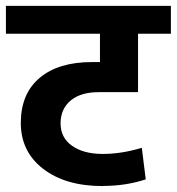

<svg xmlns="http://www.w3.org/2000/svg" viewBox="-35 -648 594 645"><path d="M273.9 -439.5H300.8V-534.7H-15.1V-628.4H539.1V-534.7H428.7V-338.4H296.9Q235.8 -338.4 202.1 -310.1Q168.5 -281.7 168.5 -233.6Q168.5 -185.5 206.8 -158.4Q245.1 -131.3 308.1 -130.9Q371.1 -130.4 441.4 -151.4L454.6 -45.4Q387.7 -23.4 311.5 -23.4L310.5 -22.9Q184.6 -22.9 109.4 -81.3Q34.2 -139.6 34.9 -236.8Q35.6 -334 98.6 -386.7Q161.6 -439.5 273.9 -439.5Z"/></svg>

Font: Yantramanav
Style: Bold
Weight: 700
Version: Version 1.001;PS 1.0;hotconv 1.0.72;makeotf.lib2.5.5900; ttf